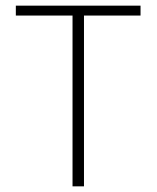

<svg xmlns="http://www.w3.org/2000/svg" viewBox="-20 -659 554 679"><path d="M236.5 0V-634.5H277V0ZM36 -604V-639H477V-604Z"/></svg>

Font: Anek Gujarati ExtraLight
Style: Regular
Weight: 250
Version: Version 1.003